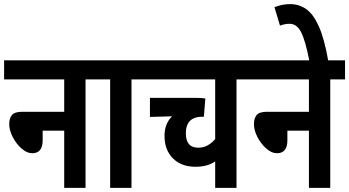

<svg xmlns="http://www.w3.org/2000/svg" viewBox="-20 -916 1702 936"><path d="M0 -622H469V-529H397V0H293V-279H188V-232Q188 -169 137 -169Q111 -169 85 -192Q59 -215 42 -248Q25 -281 25 -311Q25 -339 38 -355Q51 -371 88 -371H293V-529H0Z M621 -529V0H517V-529H457V-622H693V-529Z M1205 -529H1133V0H1029V-129Q1010 -116 986 -109.5Q962 -103 933 -103Q864 -103 823 -144Q782 -185 782 -254Q782 -313 819 -349L711 -346V-439H938Q949 -439 961 -438Q973 -437 981 -436L974 -347H967Q886 -347 886 -266Q886 -196 946 -196Q972 -196 992.5 -207.5Q1013 -219 1029 -238V-529H681V-622H1205Z M1193 -622H1662V-529H1590V0H1486V-279H1381V-232Q1381 -169 1330 -169Q1304 -169 1278 -192Q1252 -215 1235 -248Q1218 -281 1218 -311Q1218 -339 1231 -355Q1244 -371 1281 -371H1486V-529H1193Z M1489 -615Q1469 -718 1448 -759Q1427 -800 1392 -800Q1367 -800 1345 -791L1318 -881Q1356 -896 1394 -896Q1438 -896 1473 -871.5Q1508 -847 1535 -786Q1562 -725 1581 -615Z"/></svg>

Font: Noto Sans ExtraCondensed SemiBold
Style: Regular
Weight: 600
Width: 2
Designer: Monotype Design Team
Foundry: Monotype Imaging Inc.
Version: Version 2.013; ttfautohint (v1.8.4.7-5d5b)